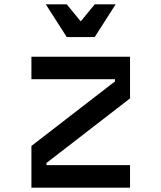

<svg xmlns="http://www.w3.org/2000/svg" viewBox="-20 -860 740 880"><path d="M124 -600H576V-409L193 -113V-103H576V0H124V-191L507 -487V-497H124ZM510 -840 414 -690H286L190 -840H286L350 -762L414 -840Z"/></svg>

Font: Martian Mono
Style: Regular
Weight: 400
Monospace: yes
Designer: Roman Shamin
Foundry: Evil Martians
Version: Version 1.000; ttfautohint (v1.8.4.7-5d5b)